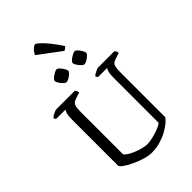

<svg xmlns="http://www.w3.org/2000/svg" viewBox="-326 -1260 1377 1377"><g transform="rotate(-45 362.0 -571.5)"><path d="M360 0Q327 0 287 -12Q247 -24 210 -41.5Q173 -59 148 -76.5Q123 -94 121 -106V-577Q121 -612 127 -632Q133 -652 139 -657H46Q43 -659 39 -663.5Q35 -668 35 -675Q40 -681 51.5 -688Q63 -695 75 -700Q87 -705 93 -705H282Q286 -701 290 -693Q294 -685 295 -674L253 -661Q238 -656 227 -649.5Q216 -643 210 -626Q204 -609 204 -575V-138Q213 -125 234.5 -112Q256 -99 283 -88.5Q310 -78 335.5 -72Q361 -66 377 -66Q403 -66 438.5 -74.5Q474 -83 503.5 -95Q533 -107 544 -118V-577Q544 -612 550 -632Q556 -652 561 -657H470Q467 -659 463.5 -663.5Q460 -668 459 -675Q464 -681 476 -688Q488 -695 500 -700Q512 -705 518 -705H683Q687 -701 691.5 -693Q696 -685 696 -674L652 -660Q636 -655 626 -648Q616 -641 611 -623Q606 -605 606 -567V-113Q598 -99 575 -79.5Q552 -60 519 -42Q486 -24 445 -12Q404 0 360 0ZM465 -790Q457 -790 444 -802.5Q431 -815 421 -830.5Q411 -846 411 -856Q411 -865 424.5 -877Q438 -889 455 -898Q472 -907 481 -907Q490 -907 502 -894Q514 -881 523 -865Q532 -849 532 -840Q532 -831 519.5 -819.5Q507 -808 491.5 -799Q476 -790 465 -790ZM283 -790Q275 -790 262 -802.5Q249 -815 239 -830.5Q229 -846 229 -856Q229 -865 242.5 -877Q256 -889 272.5 -898Q289 -907 298 -907Q307 -907 319 -894Q331 -881 340.5 -865Q350 -849 350 -840Q350 -831 337.5 -819.5Q325 -808 309.5 -799Q294 -790 283 -790ZM431 -960 261 -1087Q265 -1100 275.5 -1113Q286 -1126 297 -1134.5Q308 -1143 315 -1143Q323 -1143 345.5 -1123Q368 -1103 397.5 -1066.5Q427 -1030 459 -981Q455 -976 447 -969.5Q439 -963 431 -960Z"/></g></svg>

Font: Texturina 72pt
Style: Regular
Weight: 400
Designer: Guillermo Torres Carreño
Foundry: Omnibus-Type
Version: Version 1.002; ttfautohint (v1.8.3)